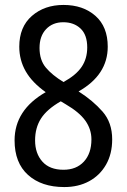

<svg xmlns="http://www.w3.org/2000/svg" viewBox="-20 -745 512 777"><path d="M240 12Q148 12 93.5 -37Q39 -86 39 -177Q39 -300 165 -372Q110 -411 84 -456.5Q58 -502 58 -556Q58 -636 109 -680.5Q160 -725 237 -725Q316 -725 366 -681Q416 -637 416 -556Q416 -442 298 -375Q356 -338 395 -293.5Q434 -249 434 -181Q434 -122 409 -78.5Q384 -35 340.5 -11.5Q297 12 240 12ZM237 -413Q288 -441 310.5 -474.5Q333 -508 333 -553Q333 -604 306 -629.5Q279 -655 236 -655Q193 -655 166.5 -627Q140 -599 140 -551Q140 -502 165.5 -471.5Q191 -441 237 -413ZM237 -58Q289 -58 319.5 -91Q350 -124 350 -181Q350 -222 325.5 -256.5Q301 -291 246 -323L226 -335Q170 -303 146 -265.5Q122 -228 122 -177Q122 -124 151.5 -91Q181 -58 237 -58Z"/></svg>

Font: Noto Sans Tamil Condensed
Style: Regular
Weight: 400
Width: 3
Designer: Jelle Bosma - Monotype Design Team
Foundry: Monotype Imaging Inc.
Version: Version 2.004